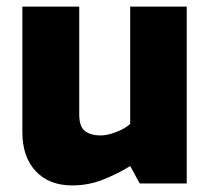

<svg xmlns="http://www.w3.org/2000/svg" viewBox="-20 -558 638 584"><path d="M200 6Q129 6 88.5 -37.5Q48 -81 48 -156V-538H221V-210Q221 -172 239 -159Q257 -146 286 -146Q306 -146 332.5 -156Q359 -166 376 -181V-538H548V0H405L376 -53Q341 -31 295.5 -12.5Q250 6 200 6Z"/></svg>

Font: Exo Thin ExtraBold
Style: Regular
Weight: 800
Version: Version 2.000